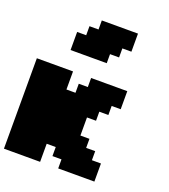

<svg xmlns="http://www.w3.org/2000/svg" viewBox="-174 -1124 1098 1247"><g transform="rotate(20 375.0 -500.0)"><path d="M375 0H625V-125H562.5V-187.5H500V-250H437.5V-375H500V-437.5H562.5V-500H625V-625H375V-562.5H312.5V-500H250V-625H0V0H250V-125H312.5V-62.5H375ZM187.5 -750H437.5V-812.5H500V-875H562.5V-1000H312.5V-937.5H250V-875H187.5Z"/></g></svg>

Font: Faithful 32x
Style: Bold
Weight: 400
Foundry: Faithful Resource Pack
Version: Version 1.0; January 27, 2023